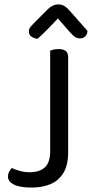

<svg xmlns="http://www.w3.org/2000/svg" viewBox="-20 -834 414 865"><path d="M206 -289H287V-148Q287 -88 264.5 -53Q242 -18 205 -3.5Q168 11 125 11Q69 11 42.5 -2.5Q16 -16 16 -38Q16 -52 22 -62Q28 -72 33 -77Q48 -70 69.5 -64Q91 -58 113 -58Q158 -58 182 -80Q206 -102 206 -152ZM287 -265H206V-606Q211 -608 221.5 -610.5Q232 -613 243 -613Q265 -613 276 -604.5Q287 -596 287 -576ZM241 -751Q225 -734 201.5 -709.5Q178 -685 149 -659Q132 -661 121 -669.5Q110 -678 110 -692Q110 -704 117.5 -713Q125 -722 136 -733L195 -792Q217 -814 242 -814Q258 -814 269 -807.5Q280 -801 292 -788L374 -695Q374 -680 364.5 -670.5Q355 -661 340 -661Q329 -661 319 -667Q309 -673 295 -689Z"/></svg>

Font: Baloo Tammudu 2
Style: Regular
Weight: 400
Designer: Maithili Shingre, Omkar Shende and Ek Type
Foundry: Ek Type
Version: Version 1.700